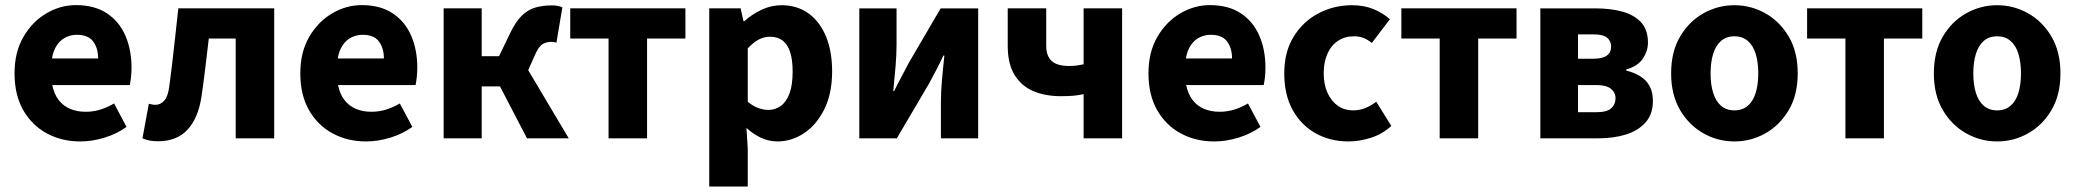

<svg xmlns="http://www.w3.org/2000/svg" viewBox="-20 -528 7922 733"><path d="M286.5 12Q215.7 12 158.7 -18.8Q101.8 -49.6 68.6 -107.6Q35.5 -165.7 35.5 -248.2Q35.5 -328.8 69.4 -387.1Q103.2 -445.4 156.9 -476.9Q210.6 -508.5 269.8 -508.5Q340.7 -508.5 387.9 -477.3Q435.1 -446.1 458.6 -392Q482.1 -337.9 482.1 -270Q482.1 -249.8 480 -232.1Q478 -214.5 475.5 -203.3H179.5Q186.6 -168.4 204.2 -145.9Q221.8 -123.3 248 -112.3Q274.1 -101.3 307 -101.3Q335.6 -101.3 362.4 -109.4Q389.2 -117.6 415.4 -133L463.2 -43.4Q425.8 -16.7 378.5 -2.3Q331.1 12 286.5 12ZM178.4 -304.7H354.6Q354.6 -344.7 335.4 -370Q316.3 -395.2 273.4 -395.2Q250.4 -395.2 230.6 -385.3Q210.8 -375.4 197.1 -355.2Q183.4 -335 178.4 -304.7Z M583 11.3Q565.5 11.3 551.5 8.6Q537.5 5.8 523.8 0.4L548.2 -131.8Q554.1 -130.8 560.2 -129.3Q566.4 -127.8 573.2 -127.8Q593.3 -127.8 607.7 -144.6Q622.1 -161.5 626.6 -201.2Q636.6 -274.3 644.5 -348.3Q652.5 -422.2 660.8 -496.1H1026.8V0H879.8V-380.8H777.1Q770.6 -326.9 764 -270.9Q757.5 -214.9 749.3 -160.1Q737 -77.4 696 -33Q654.9 11.3 583 11.3Z M1377.5 12Q1306.7 12 1249.7 -18.8Q1192.8 -49.6 1159.6 -107.6Q1126.5 -165.7 1126.5 -248.2Q1126.5 -328.8 1160.4 -387.1Q1194.2 -445.4 1247.9 -476.9Q1301.6 -508.5 1360.8 -508.5Q1431.7 -508.5 1478.9 -477.3Q1526.1 -446.1 1549.6 -392Q1573.1 -337.9 1573.1 -270Q1573.1 -249.8 1571 -232.1Q1569 -214.5 1566.5 -203.3H1270.5Q1277.6 -168.4 1295.2 -145.9Q1312.8 -123.3 1339 -112.3Q1365.1 -101.3 1398 -101.3Q1426.6 -101.3 1453.4 -109.4Q1480.2 -117.6 1506.4 -133L1554.2 -43.4Q1516.8 -16.7 1469.5 -2.3Q1422.1 12 1377.5 12ZM1269.4 -304.7H1445.6Q1445.6 -344.7 1426.4 -370Q1407.3 -395.2 1364.4 -395.2Q1341.4 -395.2 1321.6 -385.3Q1301.8 -375.4 1288.1 -355.2Q1274.4 -335 1269.4 -304.7Z M1673.7 0V-496.1H1819V-313.4H1885.1L1928.9 -404.1Q1949.5 -446.5 1972.6 -468.7Q1995.7 -491 2023.8 -499.2Q2051.8 -507.4 2087.3 -507.4Q2110 -507.4 2127 -500.1L2104.2 -364.7Q2100.2 -366.7 2095.2 -367.5Q2090.3 -368.3 2085.3 -368.3Q2067.1 -368.3 2052.1 -359.8Q2037 -351.4 2022.5 -318.7L1996.5 -260.2L2151.2 0H1991.9L1888.8 -198.1H1819V0Z M2303.3 0V-380.8H2157V-496.1H2596.7V-380.8H2450.3V0Z M2687.7 184.1V-496.1H2807.6L2818.2 -447.3H2821.9Q2851.3 -473.8 2888 -491Q2924.7 -508.1 2963.1 -508.1Q3023.2 -508.1 3066.5 -476.9Q3109.8 -445.7 3133.3 -389Q3156.8 -332.4 3156.8 -255.9Q3156.8 -170.8 3126.9 -110.8Q3097 -50.8 3049.4 -19.4Q3001.8 12 2948.1 12Q2916.6 12 2886.5 -1.5Q2856.4 -15.1 2829.7 -39.8L2834.7 38.7V184.1ZM2913.8 -108.3Q2939.5 -108.3 2960.5 -123.4Q2981.6 -138.4 2993.9 -170.7Q3006.1 -202.9 3006.1 -254.2Q3006.1 -298.8 2996.7 -328.4Q2987.3 -358 2968.3 -372.9Q2949.3 -387.8 2919.9 -387.8Q2897.8 -387.8 2877.4 -377.5Q2857 -367.1 2834.7 -343.4V-139.7Q2854.8 -122.6 2875.3 -115.5Q2895.7 -108.3 2913.8 -108.3Z M3260.6 0V-496H3402.8V-358.4Q3402.8 -320.5 3399 -274.9Q3395.2 -229.3 3390.2 -180.3H3393.6Q3405.9 -206 3422.3 -236.3Q3438.6 -266.7 3449.9 -288.7L3571.1 -496H3714.4V0H3572.1V-137.6Q3572.1 -175.1 3576 -220.4Q3579.9 -265.8 3585.4 -315.7H3581.4Q3569.5 -289.8 3553.7 -259.3Q3537.9 -228.8 3525.6 -206.9L3403.8 0Z M4116.9 0V-168.7Q4096.8 -164.3 4078.7 -162.6Q4060.6 -160.8 4029.7 -160.8Q3970.8 -160.8 3925.2 -180Q3879.6 -199.2 3853.4 -241.8Q3827.2 -284.3 3827.2 -353V-496.1H3974.2V-353Q3974.2 -314.8 3994.7 -295.5Q4015.1 -276.1 4061.7 -276.1Q4078 -276.1 4090.9 -277.9Q4103.9 -279.7 4116.9 -282.4V-496.1H4263.9V0Z M4615.5 12Q4544.7 12 4487.7 -18.8Q4430.8 -49.6 4397.6 -107.6Q4364.5 -165.7 4364.5 -248.2Q4364.5 -328.8 4398.4 -387.1Q4432.2 -445.4 4485.9 -476.9Q4539.6 -508.5 4598.8 -508.5Q4669.7 -508.5 4716.9 -477.3Q4764.1 -446.1 4787.6 -392Q4811.1 -337.9 4811.1 -270Q4811.1 -249.8 4809 -232.1Q4807 -214.5 4804.5 -203.3H4508.5Q4515.6 -168.4 4533.2 -145.9Q4550.8 -123.3 4577 -112.3Q4603.1 -101.3 4636 -101.3Q4664.6 -101.3 4691.4 -109.4Q4718.2 -117.6 4744.4 -133L4792.2 -43.4Q4754.8 -16.7 4707.5 -2.3Q4660.1 12 4615.5 12ZM4507.4 -304.7H4683.6Q4683.6 -344.7 4664.4 -370Q4645.3 -395.2 4602.4 -395.2Q4579.4 -395.2 4559.6 -385.3Q4539.8 -375.4 4526.1 -355.2Q4512.4 -335 4507.4 -304.7Z M5128.2 12Q5058.9 12 5003.4 -18.7Q4947.9 -49.5 4915.4 -107.5Q4882.9 -165.6 4882.9 -247.9Q4882.9 -330.4 4919.1 -388.5Q4955.2 -446.7 5014 -477.4Q5072.8 -508.1 5141.4 -508.1Q5187.2 -508.1 5223.1 -493.4Q5259 -478.7 5286.3 -454.7L5217.2 -363.9Q5200.2 -377.8 5184.1 -383.6Q5168 -389.5 5149.6 -389.5Q5114.3 -389.5 5088.1 -372.1Q5061.9 -354.7 5047.7 -322.8Q5033.5 -290.8 5033.5 -247.9Q5033.5 -205 5048.2 -173.1Q5062.9 -141.2 5087.8 -123.9Q5112.7 -106.6 5144.7 -106.6Q5170.8 -106.6 5192.9 -115.7Q5214.9 -124.8 5234.2 -139.6L5291.7 -47.1Q5256 -14.9 5212.3 -1.5Q5168.6 12 5128.2 12Z M5476.3 0V-380.8H5330V-496.1H5769.7V-380.8H5623.3V0Z M5860.6 0V-496H6071.4Q6127.5 -496 6172.5 -484Q6217.5 -472 6244.5 -443.5Q6271.4 -414.9 6271.4 -365.1Q6271.4 -333.6 6252.1 -304.4Q6232.7 -275.2 6188.3 -262.7V-258.7Q6219 -251.1 6242 -236.8Q6265 -222.6 6277.7 -199.3Q6290.3 -176.1 6290.3 -142.7Q6290.3 -92 6262.1 -60.5Q6234 -29 6187.3 -14.5Q6140.6 0 6083.6 0ZM6004.4 -303.8H6062.6Q6098.8 -303.8 6114.8 -316Q6130.8 -328.2 6130.8 -349.8Q6130.8 -371.3 6115.5 -384Q6100.3 -396.8 6063.4 -396.8H6004.4ZM6004.4 -99.7H6075.6Q6115 -99.7 6131.3 -114.7Q6147.6 -129.6 6147.6 -152.5Q6147.6 -174.8 6130.1 -189Q6112.6 -203.3 6073.8 -203.3H6004.4Z M6601.5 12Q6538.8 12 6483.7 -18.7Q6428.6 -49.5 6394.2 -107.5Q6359.9 -165.6 6359.9 -247.9Q6359.9 -330.4 6394.2 -388.5Q6428.6 -446.7 6483.7 -477.4Q6538.8 -508.1 6601.5 -508.1Q6664.3 -508.1 6719.3 -477.4Q6774.3 -446.7 6808.8 -388.5Q6843.2 -330.4 6843.2 -247.9Q6843.2 -165.6 6808.8 -107.5Q6774.3 -49.5 6719.3 -18.7Q6664.3 12 6601.5 12ZM6601.5 -106.6Q6631.9 -106.6 6652.3 -123.9Q6672.7 -141.2 6682.6 -173.1Q6692.5 -205 6692.5 -247.9Q6692.5 -290.8 6682.6 -322.8Q6672.7 -354.7 6652.3 -372.1Q6631.9 -389.5 6601.5 -389.5Q6571.1 -389.5 6550.8 -372.1Q6530.5 -354.7 6520.5 -322.8Q6510.5 -290.8 6510.5 -247.9Q6510.5 -205 6520.5 -173.1Q6530.5 -141.2 6550.8 -123.9Q6571.1 -106.6 6601.5 -106.6Z M7025.3 0V-380.8H6879V-496.1H7318.7V-380.8H7172.3V0Z M7604.5 12Q7541.8 12 7486.7 -18.7Q7431.6 -49.5 7397.2 -107.5Q7362.9 -165.6 7362.9 -247.9Q7362.9 -330.4 7397.2 -388.5Q7431.6 -446.7 7486.7 -477.4Q7541.8 -508.1 7604.5 -508.1Q7667.3 -508.1 7722.3 -477.4Q7777.3 -446.7 7811.8 -388.5Q7846.2 -330.4 7846.2 -247.9Q7846.2 -165.6 7811.8 -107.5Q7777.3 -49.5 7722.3 -18.7Q7667.3 12 7604.5 12ZM7604.5 -106.6Q7634.9 -106.6 7655.3 -123.9Q7675.7 -141.2 7685.6 -173.1Q7695.5 -205 7695.5 -247.9Q7695.5 -290.8 7685.6 -322.8Q7675.7 -354.7 7655.3 -372.1Q7634.9 -389.5 7604.5 -389.5Q7574.1 -389.5 7553.8 -372.1Q7533.5 -354.7 7523.5 -322.8Q7513.5 -290.8 7513.5 -247.9Q7513.5 -205 7523.5 -173.1Q7533.5 -141.2 7553.8 -123.9Q7574.1 -106.6 7604.5 -106.6Z"/></svg>

Font: Source Sans Variable
Style: Regular
Weight: 200
Designer: Paul D. Hunt
Foundry: Adobe Systems Incorporated
Version: Version 3.006;hotconv 1.0.111;makeotfexe 2.5.65597